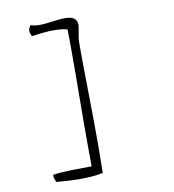

<svg xmlns="http://www.w3.org/2000/svg" viewBox="-87 -805 852 941"><g transform="rotate(-10 339.5 -334.5)"><path d="M358 -695C353 -721 331 -728 302 -729C248 -730 170 -706 128 -725C114 -709 112 -691 125 -670C171 -677 247 -687 302 -673C304 -603 303 -530 303 -454C302 -308 300 -152 302 9C232 10 176 8 110 17C105 31 115 41 117 54C182 60 282 66 350 50C354 -121 350 -294 348 -454C347 -504 347 -552 347 -599C347 -634 362 -674 358 -695Z"/></g></svg>

Font: Yuji Syuku Std R
Style: Regular
Weight: 400
Designer: Kataoka Yuji
Foundry: Kinuta Font Factory
Version: Version 3.000;hotconv 1.0.111;makeotfexe 2.5.65597